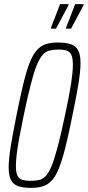

<svg xmlns="http://www.w3.org/2000/svg" viewBox="-20 -902 425 930"><path d="M131 8Q93 8 69 0Q45 -8 33.5 -29.5Q22 -51 22 -91Q22 -131 32 -193Q42 -255 60 -344Q78 -434 93 -496Q108 -558 123.5 -597.5Q139 -637 158 -658.5Q177 -680 201.5 -688Q226 -696 260 -696Q298 -696 322.5 -688Q347 -680 358.5 -658.5Q370 -637 370 -597Q370 -557 360 -495.5Q350 -434 331 -344Q313 -253 297.5 -191Q282 -129 266.5 -89.5Q251 -50 232 -29Q213 -8 188.5 0Q164 8 131 8ZM129 -26Q153 -26 171 -30.5Q189 -35 203.5 -51.5Q218 -68 231.5 -102Q245 -136 260.5 -195Q276 -254 295 -344Q315 -436 324 -495Q333 -554 333 -588Q333 -622 325 -637.5Q317 -653 301.5 -657.5Q286 -662 263 -662Q239 -662 220.5 -657.5Q202 -653 187 -636.5Q172 -620 158 -586Q144 -552 129 -493Q114 -434 95 -344Q82 -282 73.5 -235.5Q65 -189 61 -155.5Q57 -122 57 -99Q57 -66 65 -50.5Q73 -35 89.5 -30.5Q106 -26 129 -26ZM300 -763V-768L344 -882H385V-877L324 -763ZM227 -763V-768L271 -882H312V-877L251 -763Z"/></svg>

Font: Saira UltraCondensed Thin
Style: Italic
Weight: 250
Width: 1
Italic angle: -12°
Designer: Hector Gatti with collaboration of the Omnibus-Type team
Foundry: Omnibus-Type
Version: Version 1.101